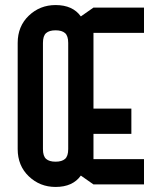

<svg xmlns="http://www.w3.org/2000/svg" viewBox="-20 -730 640 760"><path d="M250 -560V-140Q250 -112 237.5 -101Q225 -90 200 -90Q175 -90 162.5 -101Q150 -112 150 -140V-560Q150 -588 162.5 -599Q175 -610 200 -610Q225 -610 237.5 -599Q250 -588 250 -560ZM350 0H550V-100H350V-200H500V-300H350V-600H550V-700H350L300 -665Q268 -710 200 -710Q138 -710 94 -668Q50 -626 50 -560V-140Q50 -74 94 -32Q138 10 200 10Q268 10 300 -35Z"/></svg>

Font: Millimetre
Style: Regular
Weight: 500
Designer: Jérémy Landes
Version: Version 1.0